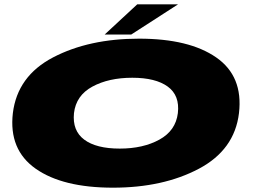

<svg xmlns="http://www.w3.org/2000/svg" viewBox="-20 -861 1170 889"><path d="M503 8Q735 8 900.5 -79.5Q1066 -167 1086.5 -337Q1106.5 -508 981.2 -595Q856 -682 624 -682Q392 -682 226.2 -595.5Q60.5 -509 39.5 -337Q20 -168 145 -80Q270 8 503 8ZM534.5 -173Q425.5 -173 370 -214.5Q314.5 -256 322.5 -337Q332 -419 407.8 -460Q483.5 -501 592.5 -501Q700.5 -501 756.8 -460Q813 -419 803.5 -337Q793.5 -256 718 -214.5Q642.5 -173 534.5 -173ZM464.5 -701H587.5L804.5 -841H615.5Z"/></svg>

Font: Anybody ExtraExpanded Black
Style: Italic
Weight: 900
Width: 8
Italic angle: -10°
Version: Version 1.113;gftools[0.9.25]